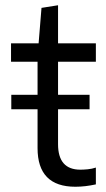

<svg xmlns="http://www.w3.org/2000/svg" viewBox="-20 -705 402 731"><path d="M23 -344H123V-470H22V-540H127L138 -675L201 -685V-540H345V-470H201V-344H321V-289H201V-156Q201 -59 286 -59Q298 -59 314 -60.5Q330 -62 345 -67V-3Q304 6 267 6Q123 6 123 -141V-289H23Z"/></svg>

Font: Encode Sans Condensed
Style: Regular
Weight: 400
Designer: Pablo Impallari, Andres Torresi
Foundry: Pablo Impallari, Andres Torresi
Version: Version 1.000; ttfautohint (v1.00) -l 8 -r 50 -G 200 -x 14 -